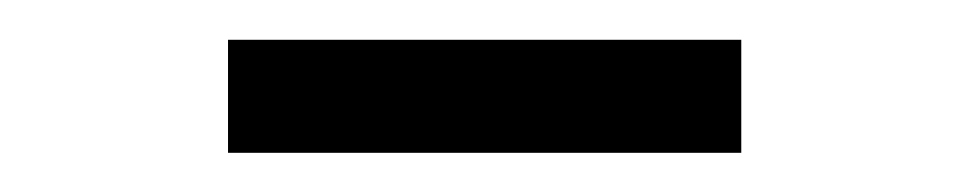

<svg xmlns="http://www.w3.org/2000/svg" viewBox="-20 -796 484 97"><path d="M95.2 -718.8H354.5V-775.9H95.2Z"/></svg>

Font: Merriweather
Style: Light
Weight: 250
Designer: Eben Sorkin ( eben@eyebytes.com )
Foundry: Sorkin Type Co.
Version: Version 1.003